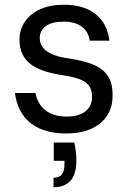

<svg xmlns="http://www.w3.org/2000/svg" viewBox="-20 -549 546 807"><path d="M260 12Q193 12 146.5 -9Q100 -30 74.5 -68.5Q49 -107 43 -158H129Q134 -131 149 -108.5Q164 -86 192 -72.5Q220 -59 261 -59Q296 -59 319.5 -69.5Q343 -80 355 -98.5Q367 -117 367 -141Q367 -173 352.5 -190.5Q338 -208 310.5 -217.5Q283 -227 243 -233Q203 -239 169.5 -249.5Q136 -260 112 -277Q88 -294 75 -320Q62 -346 62 -382Q62 -425 85 -458.5Q108 -492 149.5 -510.5Q191 -529 249 -529Q332 -529 381.5 -490Q431 -451 440 -378H357Q352 -416 323.5 -437Q295 -458 248 -458Q198 -458 172.5 -439Q147 -420 147 -389Q147 -367 159.5 -350Q172 -333 199.5 -321Q227 -309 271 -303Q326 -295 367 -279.5Q408 -264 431 -233Q454 -202 453 -148Q454 -98 429.5 -62Q405 -26 362 -7Q319 12 260 12ZM205 238V198Q230 198 240.5 183.5Q251 169 251 141V127H206V50H292Q297 70 299 89Q301 108 301 124Q301 184 276 211Q251 238 205 238Z"/></svg>

Font: DM Sans 11pt
Style: Regular
Weight: 400
Version: Version 4.004;gftools[0.9.30]